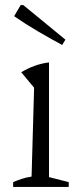

<svg xmlns="http://www.w3.org/2000/svg" viewBox="-20 -740 311 760"><path d="M32 0V-19Q48 -26 66 -32Q84 -38 105 -41L115 -393L64 -454Q89 -469 116 -479Q143 -489 174 -493V-39L252 -19V0ZM226 -562Q178 -588 130 -616Q82 -644 36 -676L62 -720H72L239 -583Z"/></svg>

Font: Piazzolla 24pt Light
Style: Regular
Weight: 300
Designer: Juan Pablo del Peral
Foundry: Huerta Tipografica
Version: Version 2.005